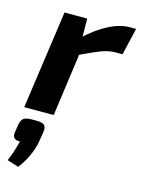

<svg xmlns="http://www.w3.org/2000/svg" viewBox="-120 -576 684 931"><g transform="rotate(15 222.5 -110.0)"><path d="M203 -494 204 -376 217 -362 167 0H19L89 -494ZM445 -507 413 -371H377Q342 -371 301.5 -355Q261 -339 200 -309L194 -395Q253 -450 309 -478.5Q365 -507 415 -507ZM97 48Q123 48 133.5 58Q144 68 140 91L132 142Q126 178 107.5 218Q89 258 65 287L8 269Q19 243 27 218.5Q35 194 42 166Q21 167 12.5 157.5Q4 148 7 130L13 88Q18 65 30 56.5Q42 48 69 48Z"/></g></svg>

Font: Exo 2
Style: Bold Italic
Weight: 700
Italic angle: -8°
Designer: Natanael Gama
Foundry: Natanael Gama
Version: Version 2.010